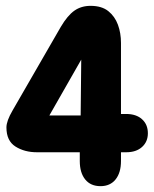

<svg xmlns="http://www.w3.org/2000/svg" viewBox="-20 -626 526 657"><path d="M253 -105V-75Q253 -35 271.5 -12Q290 11 324 11Q357 11 375.5 -12Q394 -35 394 -75V-105H412Q446 -105 466 -123Q486 -141 486 -170Q486 -200 466 -218Q446 -236 412 -236H394V-479Q394 -513 383.5 -541.5Q373 -570 350.5 -588Q328 -606 290 -606Q258 -606 234.5 -589.5Q211 -573 188 -534L23 -248Q2 -212 2 -190Q2 -144 33 -124.5Q64 -105 106 -105ZM256 -231H149L258 -422Z"/></svg>

Font: Beiruti Black
Style: Regular
Weight: 900
Designer: Arlette Boutros
Foundry: Boutros
Version: Version 1.41